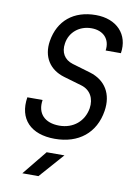

<svg xmlns="http://www.w3.org/2000/svg" viewBox="-104 -808 807 1116"><g transform="rotate(10 300.0 -250.0)"><path d="M258 10C399 10 495 -67 516 -200C532 -301 487 -377 394 -405L286 -437C236 -452 212 -493 221 -547C231 -614 287 -660 358 -660C429 -660 471 -614 461 -547H551C569 -660 493 -740 370 -740C239 -740 152 -668 132 -545C117 -451 162 -380 250 -354L356 -323C411 -307 437 -259 428 -200C415 -122 354 -70 271 -70C185 -70 137 -119 150 -200H60C39 -69 117 10 258 10ZM108 240H203L331 95H226Z"/></g></svg>

Font: JetBrains Mono
Style: Italic
Weight: 400
Italic angle: -9°
Monospace: yes
Designer: Philipp Nurullin, Konstantin Bulenkov
Foundry: JetBrains
Version: Version 2.305